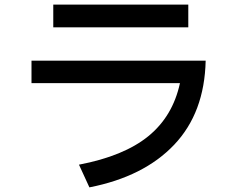

<svg xmlns="http://www.w3.org/2000/svg" viewBox="-20 -781 1040 829"><path d="M210 -761H793V-663H210ZM116 -519H868Q863 -294 732 -156Q601 -18 366 28L321 -70Q515 -107 620.5 -193Q726 -279 757 -422H116Z"/></svg>

Font: IBM Plex Sans JP Medm
Style: Regular
Weight: 500
Designer: Mike Abbink; Paul van der Laan; Pieter van Rosmalen; Wujin Sim; Yejin Wi; Jinhee Kim; Boomi Park; Yona Kim; Kichan Ma
Foundry: Sandoll Inc.
Version: Version 1.002